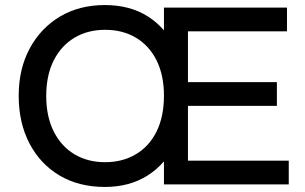

<svg xmlns="http://www.w3.org/2000/svg" viewBox="-20 -730 1207 760"><path d="M395 10Q292 10 215.5 -35.5Q139 -81 96.5 -162.5Q54 -244 54 -351Q54 -457 97.5 -538Q141 -619 217.5 -664.5Q294 -710 395 -710Q495 -710 566 -664.5Q637 -619 675.5 -537.5Q714 -456 714 -350Q714 -244 675 -162.5Q636 -81 564.5 -35.5Q493 10 395 10ZM396 -88Q465 -88 518 -119.5Q571 -151 600 -210Q629 -269 629 -351Q629 -432 600 -490.5Q571 -549 518.5 -580.5Q466 -612 396 -612Q327 -612 274.5 -580.5Q222 -549 192.5 -490.5Q163 -432 163 -350Q163 -269 192.5 -210Q222 -151 274.5 -119.5Q327 -88 396 -88ZM629 0V-700H1116V-606H724V-405H1076V-311H724V-94H1123V0Z"/></svg>

Font: REM Medium
Style: Regular
Weight: 400
Version: Version 1.005;gftools[0.9.28]